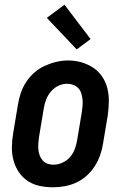

<svg xmlns="http://www.w3.org/2000/svg" viewBox="-20 -788 540 816"><path d="M205 8Q176 8 148 2Q120 -4 97 -19.5Q74 -35 59 -58Q44 -81 37 -108Q30 -135 30.5 -164Q31 -193 36 -222L56 -342Q60 -367 68 -391.5Q76 -416 90.5 -438.5Q105 -461 125.5 -479Q146 -497 170 -508Q194 -519 219 -525Q244 -531 269 -531Q299 -531 326.5 -523Q354 -515 376.5 -500Q399 -485 414.5 -462Q430 -439 436.5 -412Q443 -385 442.5 -356Q442 -327 438 -298L418 -178Q414 -153 405.5 -128.5Q397 -104 382.5 -81.5Q368 -59 348 -41Q328 -23 304 -12Q280 -1 254.5 3.5Q229 8 205 8ZM207 -88Q226 -88 245 -96.5Q264 -105 277.5 -120.5Q291 -136 298 -155Q305 -174 308 -193L328 -313Q330 -327 331 -340.5Q332 -354 330.5 -367Q329 -380 325 -392.5Q321 -405 312 -414Q303 -423 290.5 -427.5Q278 -432 265 -432Q245 -432 227 -423Q209 -414 196 -398.5Q183 -383 176 -364.5Q169 -346 166 -327L146 -207Q144 -193 143 -179.5Q142 -166 143 -153Q144 -140 148.5 -128Q153 -116 161 -106.5Q169 -97 181 -92.5Q193 -88 207 -88ZM306 -578 179 -712 254 -768 365 -622Z"/></svg>

Font: Iosevka Gothic
Style: Bold Italic
Weight: 700
Italic angle: -9°
Monospace: yes
Designer: Belleve Invis
Foundry: Belleve Invis
Version: Version 15.5.1; ttfautohint (v1.8.4)